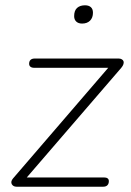

<svg xmlns="http://www.w3.org/2000/svg" viewBox="-20 -705 494 725"><path d="M42 0Q36 0 31.5 -2.5Q27 -5 24.5 -9.5Q22 -14 23 -19.5Q24 -25 29 -31L399 -461L402 -449H109Q100 -449 95 -453Q90 -457 90 -464Q90 -474 95.5 -479Q101 -484 111 -484H428Q435 -484 440 -481Q445 -478 446.5 -473.5Q448 -469 446 -462.5Q444 -456 438 -449L70 -22L67 -35H372Q391 -35 391 -21Q391 -11 385.5 -5.5Q380 0 370 0ZM290 -616Q276 -616 268 -623.5Q260 -631 260 -644Q260 -665 271 -675Q282 -685 301 -685Q315 -685 323 -678Q331 -671 331 -657Q331 -638 320 -627Q309 -616 290 -616Z"/></svg>

Font: Nunito ExtraLight ExtraLight
Style: Italic
Weight: 250
Italic angle: -9°
Version: Version 3.602